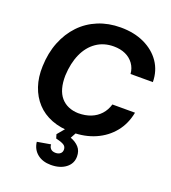

<svg xmlns="http://www.w3.org/2000/svg" viewBox="-172 -864 1107 1245"><g transform="rotate(20 381.0 -241.5)"><path d="M380 9Q300 9 238.5 -15Q177 -39 135.5 -84Q94 -129 73 -191Q52 -253 55 -329Q58 -421 88 -496.5Q118 -572 169.5 -626Q221 -680 291.5 -709Q362 -738 446 -738Q540 -738 610.5 -704.5Q681 -671 721 -612.5Q761 -554 762 -476H608Q605 -515 583.5 -545Q562 -575 527 -591Q492 -607 446 -607Q377 -607 326 -571.5Q275 -536 246.5 -472.5Q218 -409 214 -323Q213 -273 223.5 -235.5Q234 -198 255.5 -173Q277 -148 307.5 -135Q338 -122 375 -121Q424 -121 462 -136Q500 -151 526.5 -180Q553 -209 565 -250H721Q706 -170 659 -112Q612 -54 540.5 -22.5Q469 9 380 9ZM323 255Q266 255 229.5 225.5Q193 196 187 145L280 129Q280 147 291.5 159Q303 171 326 171Q345 171 357.5 161Q370 151 370 133Q370 111 351.5 100.5Q333 90 298 82L290 55L353 -20L417 -14L385 45Q421 58 443 82.5Q465 107 465 146Q465 195 425.5 225Q386 255 323 255Z"/></g></svg>

Font: Mona Sans ExtraLight
Style: Bold Italic
Weight: 700
Italic angle: -11.6951°
Version: Version 2.000